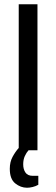

<svg xmlns="http://www.w3.org/2000/svg" viewBox="-20 -706 263 902"><path d="M107 176Q77 176 51.5 155.5Q26 135 26 87Q26 55 39 31Q52 7 68 -11V-686H156V0H114Q104 11 96.5 27.5Q89 44 89 66Q89 89 99.5 104.5Q110 120 134 120H160V162Q148 169 133.5 172.5Q119 176 107 176Z"/></svg>

Font: Archivo Condensed
Style: Regular
Weight: 400
Width: 3
Designer: Hector Gatti
Foundry: Omnibus-Type
Version: Version 2.001; ttfautohint (v1.8.3)